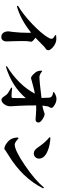

<svg xmlns="http://www.w3.org/2000/svg" viewBox="1032 -1882 905 3010"><g transform="rotate(90 1485.0 -377.5)"><path d="M535 -805Q600 -812 637 -801Q684 -787 726 -749Q768 -711 768 -680Q768 -659 751 -646L713 -618Q615 -520 572 -480Q635 -436 635 -412Q635 -403 630 -381Q626 -357 625 -341Q623 -263 626 -153L630 -26Q630 9 612 31Q594 55 561 55Q517 55 493 21Q472 -9 472 -57L482 -134Q495 -240 495 -377Q495 -398 491 -411Q288 -248 80 -189L70 -206Q206 -286 360 -433Q502 -570 563 -669Q589 -710 589 -734Q589 -760 531 -789Z M1424 -771Q1483 -810 1530 -810Q1578 -810 1627 -780Q1672 -753 1672 -731Q1672 -720 1662 -703Q1650 -684 1647 -669Q1640 -634 1636 -589Q1690 -598 1729 -612Q1761 -624 1763 -624Q1799 -624 1850 -591Q1901 -556 1901 -530Q1901 -482 1853 -482L1773 -488Q1703 -494 1633 -491Q1633 -332 1639 -222L1647 -88Q1647 -34 1614 10Q1582 52 1547 52Q1521 52 1502 25Q1471 -21 1463 -29Q1429 -62 1354 -100L1358 -115Q1445 -105 1492 -105Q1516 -105 1517 -129Q1519 -157 1519 -329Q1331 -108 1026 -17L1017 -31Q1313 -215 1449 -471Q1396 -462 1330 -444Q1199 -410 1210 -410Q1182 -410 1144 -449Q1109 -483 1098 -513Q1088 -539 1088 -580L1098 -585Q1148 -542 1196 -542Q1244 -542 1516 -575L1512 -689Q1511 -720 1492 -735Q1473 -751 1425 -760Z M2139 -715Q2269 -708 2359 -666Q2467 -617 2467 -536Q2467 -503 2445 -479Q2421 -454 2386 -454Q2336 -454 2296 -513Q2215 -634 2131 -701ZM2574 -316Q2810 -477 2918 -613L2934 -602Q2772 -274 2406 -53Q2307 8 2321 8Q2274 8 2223 -31Q2177 -65 2159 -102Q2135 -151 2137 -207L2150 -215Q2213 -155 2246 -155Q2338 -155 2574 -316Z"/></g></svg>

Font: Source Han Serif CN Heavy
Style: Regular
Weight: 900
Designer: Ryoko NISHIZUKA  (kana & ideographs); Frank Grießhammer (Latin, Greek & Cyrillic); Wenlong ZHANG  (bopomofo); Sandoll Co
Foundry: Adobe Systems Incorporated
Version: Version 1.000;PS 1;hotconv 16.6.53;makeotf.lib2.5.65590